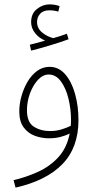

<svg xmlns="http://www.w3.org/2000/svg" viewBox="-20 -626 441 876"><path d="M51 230 42 196Q101 182 154.5 157.5Q208 133 246.5 91Q285 49 298 -17Q279 -7 255 -1Q231 5 203 5Q171 5 140 -6Q109 -17 88.5 -44Q68 -71 68 -118Q68 -152 78 -187.5Q88 -223 106 -253.5Q124 -284 149.5 -302.5Q175 -321 206 -321Q248 -321 277.5 -287Q307 -253 322.5 -197.5Q338 -142 338 -78Q338 47 265 122.5Q192 198 51 230ZM103 -123Q103 -68 134.5 -48Q166 -28 209 -28Q236 -28 260.5 -35.5Q285 -43 303 -52Q304 -65 304 -79Q304 -128 292.5 -175.5Q281 -223 258 -254.5Q235 -286 202 -286Q176 -286 153.5 -262Q131 -238 117 -200.5Q103 -163 103 -123ZM122 -395 116 -422Q140 -428 157 -432.5Q174 -437 186 -441Q158 -452 140 -475Q122 -498 122 -525Q122 -564 148.5 -585Q175 -606 206 -606Q231 -606 252 -598L246 -573Q226 -579 206 -579Q177 -579 163 -563Q149 -547 149 -526Q149 -497 172 -478Q195 -459 223 -452Q256 -461 285 -472L293 -447Q258 -434 210 -419.5Q162 -405 122 -395Z"/></svg>

Font: Noto Sans Arabic Cond ExtLt
Style: Regular
Weight: 200
Width: 3
Designer: Monotype Design Team, Nadine Chahine, Nizar Qandah and Khaled Hosny
Foundry: Monotype Imaging Inc.
Version: Version 2.012; ttfautohint (v1.8.4.7-5d5b)